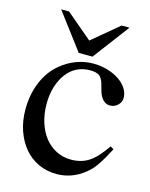

<svg xmlns="http://www.w3.org/2000/svg" viewBox="-111 -787 680 869"><g transform="rotate(15 229.5 -352.0)"><path d="M459 -164.1Q445.3 -137.7 434.1 -118.7Q422.9 -99.6 412.6 -84.5Q402.3 -69.3 391.6 -57.6Q380.9 -45.9 368.2 -36.1Q309.6 10.7 238.3 10.7Q192.4 10.7 153.3 -7.3Q114.3 -25.4 86.4 -58.6Q58.6 -91.8 43 -136.7Q27.3 -181.6 27.3 -236.3Q27.3 -305.7 51.3 -363.8Q75.2 -421.9 120.1 -459Q154.3 -487.3 192.9 -501.5Q231.4 -515.6 271.5 -515.6Q306.6 -515.6 337.9 -506.3Q369.1 -497.1 392.6 -481.4Q416 -465.8 429.7 -444.8Q443.4 -423.8 443.4 -400.4Q443.4 -380.9 428.2 -366.2Q413.1 -351.6 391.6 -351.6Q372.1 -351.6 358.4 -366.2Q344.7 -380.9 337.9 -405.3L331.1 -429.7Q323.2 -460.9 309.1 -471.7Q294.9 -482.4 264.6 -482.4Q230.5 -482.4 202.6 -468.3Q174.8 -454.1 155.3 -427.7Q135.7 -401.4 124.5 -365.2Q113.3 -329.1 113.3 -285.2Q113.3 -238.3 126 -198.2Q138.7 -158.2 161.1 -129.9Q183.6 -101.6 215.3 -85.4Q247.1 -69.3 285.2 -69.3Q333 -69.3 368.2 -92.3Q403.3 -115.2 443.4 -173.8ZM103.5 -714.8 225.6 -611.3 349.6 -714.8H386.7L258.8 -544.9H194.3L66.4 -714.8Z"/></g></svg>

Font: Jomolhari
Style: Regular
Weight: 400
Designer: Christopher J. Fynn
Foundry: Christopher  J.  Fynn (Karma Drubgy¸ Tenzin).
Version: Version 1.000